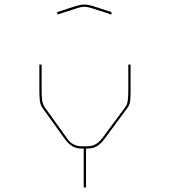

<svg xmlns="http://www.w3.org/2000/svg" viewBox="-20 -914 745 844"><path d="M365 -261H358V-90H348V-261H338Q316 -261 298.5 -271Q281 -281 265 -303L168 -438Q157 -453 155 -473Q153 -493 153 -515V-630H163V-515Q163 -494 165 -475.5Q167 -457 177 -442L274 -307Q287 -287 304 -279Q321 -271 338 -271H365Q384 -271 399.5 -279.5Q415 -288 430 -307L530 -442Q540 -455 542 -474.5Q544 -494 544 -515V-630H554V-515Q554 -493 552.5 -473.5Q551 -454 539 -438L439 -303Q423 -281 405.5 -271Q388 -261 365 -261ZM470 -850 383 -878Q376 -880 368.5 -882Q361 -884 351 -884Q341 -884 333.5 -882Q326 -880 319 -878L232 -850V-861L315 -888Q324 -890 332 -892Q340 -894 351 -894Q362 -894 370 -892Q378 -890 387 -888L470 -861Z"/></svg>

Font: Bungee Hairline
Style: Regular
Weight: 400
Designer: David Jonathan Ross
Foundry: David Jonathan Ross
Version: Version 1.000;PS 1.0;hotconv 1.0.72;makeotf.lib2.5.5900